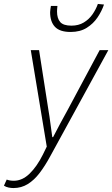

<svg xmlns="http://www.w3.org/2000/svg" viewBox="-98 -734 569 973"><path d="M-30 219Q-41 219 -54 216.5Q-67 214 -78 207L-64 176Q-49 182 -28 182Q15 182 52 146Q89 110 119 50L139 9L58 -480H100L147 -179Q153 -145 157.5 -108.5Q162 -72 167 -39H171Q189 -74 208 -109.5Q227 -145 246 -179L407 -480H451L156 59Q130 107 102.5 143Q75 179 42.5 199Q10 219 -30 219ZM260 -572Q205 -572 180.5 -598Q156 -624 156 -672Q156 -679 157.5 -688Q159 -697 160 -704H193Q192 -694 191.5 -687.5Q191 -681 191 -676Q191 -641 207 -622.5Q223 -604 264 -604Q300 -604 326.5 -620Q353 -636 370.5 -661Q388 -686 398 -714L429 -711Q418 -678 396.5 -646Q375 -614 341.5 -593Q308 -572 260 -572Z"/></svg>

Font: Source Sans 3 Light
Style: Italic
Weight: 300
Italic angle: -11°
Designer: Paul D. Hunt
Foundry: Adobe
Version: Version 3.046;hotconv 1.0.118;makeotfexe 2.5.65603